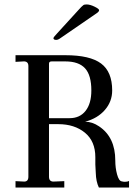

<svg xmlns="http://www.w3.org/2000/svg" viewBox="-20 -846 621 866"><path d="M50 0V-29L89 -27Q108 -27 108 -49V-548Q108 -570 86 -569L50 -567V-597H275Q386 -597 436 -559.5Q486 -522 486 -438Q486 -388 453 -350Q420 -312 364 -297Q396 -297 427 -276Q500 -227 500 -122Q500 -89 508 -59.5Q516 -30 529 -28Q537 -26 543 -26Q555 -26 562 -30V0H426Q413 -27 412 -66Q410 -100 410 -104V-137Q410 -209 363 -247.5Q316 -286 243 -286H201V-49Q201 -27 221 -27L270 -29V0ZM201 -313H294Q340 -313 366 -346Q392 -379 392 -438Q392 -507 363.5 -538Q335 -569 275 -569H213Q201 -569 201 -559ZM234 -666Q221 -666 221 -674Q221 -678 239 -697L334 -801Q349 -818 355 -822Q359 -826 370 -826Q386 -826 406.5 -816Q427 -806 427 -800Q427 -794 417 -787L254 -675Q242 -666 234 -666Z"/></svg>

Font: UnnaRegular
Style: Regular
Weight: 400
Designer: Jorge de Buen Unna
Foundry: Omnibus-Type
Version: Version 2.008;hotconv 1.0.109;makeotfexe 2.5.65596